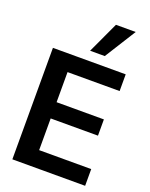

<svg xmlns="http://www.w3.org/2000/svg" viewBox="-173 -1044 884 1133"><g transform="rotate(20 269.5 -477.5)"><path d="M50 0V-700H507V-595H180V-406H477V-304H180V-105H507V0ZM262 -759 353 -955H477L354 -759Z"/></g></svg>

Font: Host Grotesk Light
Style: Bold
Weight: 700
Version: Version 1.003